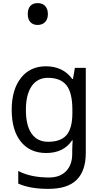

<svg xmlns="http://www.w3.org/2000/svg" viewBox="-20 -971 655 1231"><path d="M275 -546Q328 -546 370.5 -526Q413 -506 443 -465H448L460 -536H530V9Q530 124 471.5 182Q413 240 290 240Q172 240 97 206V125Q176 167 295 167Q364 167 403.5 126.5Q443 86 443 16V-5Q443 -17 444 -39.5Q445 -62 446 -71H442Q388 10 276 10Q172 10 113.5 -63Q55 -136 55 -267Q55 -395 113.5 -470.5Q172 -546 275 -546ZM287 -472Q220 -472 183 -418.5Q146 -365 146 -266Q146 -167 182.5 -114.5Q219 -62 289 -62Q370 -62 407 -105.5Q444 -149 444 -246V-267Q444 -377 406 -424.5Q368 -472 287 -472ZM221 -811Q192 -811 175 -829Q158 -847 158 -881Q158 -914 174 -932.5Q190 -951 221 -951Q253 -951 270 -932Q287 -913 287 -881Q287 -848 269 -829.5Q251 -811 221 -811Z"/></svg>

Font: Noto Sans Tifinagh Rhissa Ixa
Style: Regular
Weight: 400
Designer: JamraPatel
Foundry: JamraPatel LLC
Version: Version 2.006; ttfautohint (v1.8.4.7-5d5b)